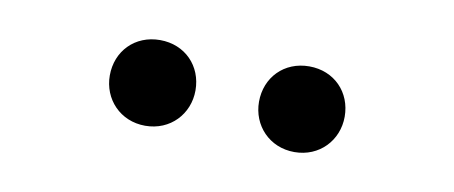

<svg xmlns="http://www.w3.org/2000/svg" viewBox="-29 -766 605 256"><g transform="rotate(10 273.5 -638.0)"><path d="M115 -638C115 -606 139 -580 173 -580C207 -580 231 -606 231 -638C231 -671 207 -696 173 -696C139 -696 115 -671 115 -638ZM317 -638C317 -606 341 -580 375 -580C409 -580 433 -606 433 -638C433 -671 409 -696 375 -696C341 -696 317 -671 317 -638Z"/></g></svg>

Font: Cambridge Sans Medium
Style: Regular
Weight: 500
Version: Version 2.020;PS 002.020;hotconv 1.0.88;makeotf.lib2.5.64775